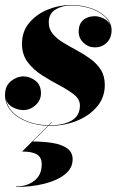

<svg xmlns="http://www.w3.org/2000/svg" viewBox="-23 -489 510 764"><path d="M143 165Q143 137 124 125.5Q105 114 65 114L182 -3H184L107 74Q150.5 74 186.8 80Q223 86 244.5 101.5Q266 117 266 145Q266 181 234.5 205.5Q203 230 151.8 242.5Q100.5 255 41 255V253Q84 253 113.5 230.2Q143 207.5 143 165ZM394 -151Q394 -101 363 -64.5Q332 -28 282.5 -8.2Q233 11.5 177 11.5Q127.5 11.5 86.5 -4Q45.5 -19.5 21.2 -47.2Q-3 -75 -3 -111Q-3 -146.5 20.2 -165.8Q43.5 -185 71 -185Q94.5 -185 117.2 -168.5Q140 -152 140 -117.5Q140 -90 118.5 -70.5Q97 -51 70 -51Q49.5 -51 28.5 -61.5Q7.5 -72 0.5 -94Q9.5 -47.5 59 -19Q108.5 9.5 177 9.5Q230 9.5 262.5 -9.5Q295 -28.5 295 -69.5Q295 -94 271.8 -112.5Q248.5 -131 214.2 -149Q180 -167 145.5 -188.8Q111 -210.5 87.8 -240.8Q64.5 -271 64.5 -315Q64.5 -364.5 94 -399Q123.5 -433.5 168 -451.2Q212.5 -469 258 -469Q304.5 -469 341.2 -455.8Q378 -442.5 399.5 -419.8Q421 -397 421 -369Q421 -338.5 402.2 -319.5Q383.5 -300.5 354 -300.5Q328.5 -300.5 309.2 -318.8Q290 -337 290 -363Q290 -393 307.8 -408.8Q325.5 -424.5 354 -424.5Q371.5 -424.5 390 -415.2Q408.5 -406 416 -388.5Q405.5 -422.5 362 -444.8Q318.5 -467 258 -467Q223.5 -467 197.2 -450.8Q171 -434.5 171 -400Q171 -373.5 187 -354.2Q203 -335 228.5 -319.5Q254 -304 282.5 -288.8Q311 -273.5 336.5 -255Q362 -236.5 378 -211.5Q394 -186.5 394 -151Z"/></svg>

Font: Bodoni* 96
Style: Bold Italic
Weight: 700
Italic angle: -13°
Version: Version 2.2